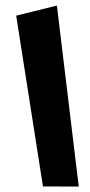

<svg xmlns="http://www.w3.org/2000/svg" viewBox="-20 -687 330 707"><path d="M270 0 189.5 -666.5 39.6 -629.4 138.2 -0.5Z"/></svg>

Font: SG Kara SemiBold
Style: Regular
Weight: 400
Designer: Damoon Khanjanzadeh
Version: Version 1.000